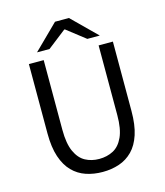

<svg xmlns="http://www.w3.org/2000/svg" viewBox="-124 -934 893 1040"><g transform="rotate(-15 322.5 -414.5)"><path d="M323 12Q273 12 230 -2.5Q187 -17 155 -49.5Q123 -82 105 -135.5Q87 -189 87 -267V-656H170V-265Q170 -188 190.5 -143Q211 -98 245.5 -79.5Q280 -61 323 -61Q367 -61 402 -79.5Q437 -98 457.5 -143Q478 -188 478 -265V-656H558V-267Q558 -189 540.5 -135.5Q523 -82 491 -49.5Q459 -17 416 -2.5Q373 12 323 12ZM146 -706 283 -841H361L498 -706H428L324 -787H320L216 -706Z"/></g></svg>

Font: Mada
Style: Regular
Weight: 400
Designer: Khaled Hosny
Version: Version 1.5